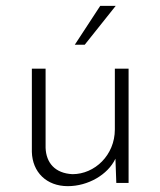

<svg xmlns="http://www.w3.org/2000/svg" viewBox="-20 -626 549 657"><path d="M376 -606H323L236 -473H270ZM373 -391V-183C373 -95 304 -30 228 -30C168 -33 138 -69 136 -120V-391H89V-106C91 -37 139 11 212 11C281 11 349 -28 375 -83L378 0H420V-391Z"/></svg>

Font: Sulaf Light
Style: Regular
Weight: 300
Designer: Bandar Raffah (Arabic) and Santiago Orozco (Latin)
Foundry: Caramella and Typemade
Version: Version 1.005;PS 001.005;hotconv 1.0.88;makeotf.lib2.5.64775